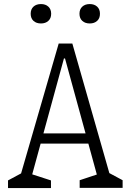

<svg xmlns="http://www.w3.org/2000/svg" viewBox="-20 -950 660 970"><path d="M20.5 -38.5 101.5 -82 78 -44.5 276.5 -730H345.5L540 -49L518.5 -83L599.5 -39.5V-1H382.5V-39.5L483.5 -73L474.5 -49L308.5 -654.5H303L136 -44.5L134 -72L237.5 -38.5V0H20.5ZM163 -276H454.5V-224.5H163ZM135 -880.5Q135 -903.5 149.2 -916.5Q163.5 -929.5 187 -929.5Q210 -929.5 224.2 -916.5Q238.5 -903.5 238.5 -880.5Q238.5 -857.5 224.2 -844.5Q210 -831.5 187 -831.5Q163.5 -831.5 149.2 -844.5Q135 -857.5 135 -880.5ZM381.5 -880.5Q381.5 -903.5 395.8 -916.5Q410 -929.5 433.5 -929.5Q456.5 -929.5 470.8 -916.5Q485 -903.5 485 -880.5Q485 -857.5 470.8 -844.5Q456.5 -831.5 433.5 -831.5Q410 -831.5 395.8 -844.5Q381.5 -857.5 381.5 -880.5Z"/></svg>

Font: Monaspace Xenon Var ExtraLight
Style: Regular
Weight: 200
Designer: Riley Cran and the Lettermatic Team
Version: Version 1.200 (Monaspace Xenon Var)